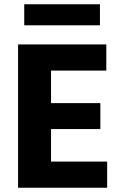

<svg xmlns="http://www.w3.org/2000/svg" viewBox="-20 -883 584 903"><path d="M484 0H65V-674H480V-551H220V-398H452V-276H220V-123H484ZM450 -764H94V-863H450Z"/></svg>

Font: Hind Guntur
Style: Bold
Weight: 700
Designer: Manushi Parikh, Hitesh Malaviya
Foundry: Indian Type Foundry
Version: Version 1.002;PS 1.0;hotconv 1.0.86;makeotf.lib2.5.63406; tt